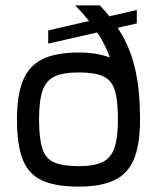

<svg xmlns="http://www.w3.org/2000/svg" viewBox="-20 -685 589 713"><path d="M488 -598 159 -523V-572L488 -648ZM272 8Q186 8 136 -15Q86 -38 64.5 -92.5Q43 -147 43 -241Q43 -332 65.5 -386.5Q88 -441 138 -465.5Q188 -490 272 -490Q348 -490 398.5 -467Q449 -444 474.5 -389.5Q500 -335 500 -241Q500 -150 478 -95.5Q456 -41 406 -16.5Q356 8 272 8ZM272 -68Q329 -68 360.5 -83Q392 -98 405 -136Q418 -174 418 -242Q418 -313 406 -350.5Q394 -388 362.5 -402Q331 -416 272 -416Q215 -416 183 -401Q151 -386 138 -348.5Q125 -311 125 -242Q125 -172 137 -134Q149 -96 181 -82Q213 -68 272 -68ZM351 -665Q401 -612 434 -554Q467 -496 483.5 -421Q500 -346 500 -241L416 -289Q419 -365 401 -431.5Q383 -498 347 -555.5Q311 -613 259 -665Z"/></svg>

Font: Blinker
Style: Regular
Weight: 400
Designer: Juergen Huber
Foundry: supertype
Version: 1.017